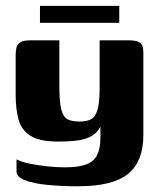

<svg xmlns="http://www.w3.org/2000/svg" viewBox="-20 -540 554 671"><path d="M252.5 111Q194.8 111 145.9 106.2Q96.9 101.3 67.4 89.8Q37.8 78.4 37.8 60V16.8Q53.8 25.8 83.1 31.8Q112.4 37.8 145.2 41.3Q178.1 44.8 206.1 44.8Q254.1 44.8 281.2 34.6Q308.4 24.4 319.7 1.3Q331 -21.7 331 -58.3V-97.2Q320.2 -77.2 301.8 -65.7Q283.3 -54.1 254.7 -49.7Q226.1 -45.3 182.9 -45.3Q117.8 -45.3 86.1 -65.7Q54.4 -86 44.5 -123Q34.7 -160 34.7 -209V-347.4Q34.7 -362.4 37.6 -374Q40.5 -385.7 51.2 -392.3Q62 -399 85.9 -399H187.4Q187.4 -373 187.4 -353.9Q187.4 -334.8 187.4 -318.4Q187.4 -302 187.4 -282.9Q187.4 -263.8 187.4 -237.8Q187.4 -180.8 194.8 -154.8Q202.3 -128.9 218.1 -122Q233.9 -115.2 258.2 -115.2Q282.8 -115.2 298.1 -123.2Q313.4 -131.2 320.8 -156.2Q328.2 -181.2 328.2 -233.3V-399H432.2Q456 -399 468.5 -391.7Q481 -384.4 481 -355.7V-67.4Q481 23.4 428.1 67.2Q375.3 111 252.5 111ZM119.7 -460.3V-519.6H396.8V-460.3Z"/></svg>

Font: Genos Thin
Style: Regular
Weight: 100
Designer: Robert E. Leuschke
Foundry: Robert E. Leuschke
Version: Version 1.010